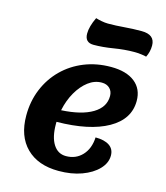

<svg xmlns="http://www.w3.org/2000/svg" viewBox="-125 -932 907 1052"><g transform="rotate(15 328.5 -406.0)"><path d="M306 25Q189 25 123 -40.5Q57 -106 57 -223Q57 -304 85.5 -373Q114 -442 165.5 -493Q217 -544 286.5 -572Q356 -600 438 -600Q525 -600 573 -562Q621 -524 621 -456Q621 -352 516.5 -293Q412 -234 226 -232Q226 -226 226 -219Q226 -146 252 -105Q278 -64 324 -64Q380 -64 416 -102.5Q452 -141 455 -205Q506 -205 534 -186Q562 -167 562 -130Q562 -88 528 -52.5Q494 -17 436.5 4Q379 25 306 25ZM411 -504Q370 -504 334.5 -477Q299 -450 272.5 -404Q246 -358 234 -300Q348 -306 410.5 -343.5Q473 -381 473 -444Q473 -471 456 -487.5Q439 -504 411 -504ZM313 -692Q263 -692 263 -743Q263 -783 289 -837Q301 -833 321.5 -829Q342 -825 359 -825Q404 -825 451 -829Q498 -833 548 -833Q624 -833 624 -771Q624 -735 608 -704Q599 -707 578.5 -709.5Q558 -712 539 -712Q485 -712 424.5 -702Q364 -692 313 -692Z"/></g></svg>

Font: Lemonada SemiBold
Style: Regular
Weight: 600
Designer: Mohamed Gaber (Arabic), Eduardo Tunni (Latin)
Foundry: Kief Type Foundry
Version: Version 4.005; ttfautohint (v1.8.3)